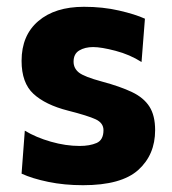

<svg xmlns="http://www.w3.org/2000/svg" viewBox="-20 -532 506 565"><path d="M224.5 13Q169 13 122 3.2Q75 -6.5 43.5 -21L53 -147.5Q86 -127.5 129.8 -115Q173.5 -102.5 214.5 -102.5Q244 -102.5 264.2 -111.2Q284.5 -120 284.5 -149Q284.5 -170 261.8 -180.8Q239 -191.5 180 -206.5Q113.5 -223.5 78.5 -255.8Q43.5 -288 43.5 -353Q43.5 -428 92.8 -470Q142 -512 227 -512Q282.5 -512 330.2 -501Q378 -490 406.5 -477L396.5 -349.5Q362 -371.5 320 -382.5Q278 -393.5 254 -393.5Q230 -393.5 213.2 -383.5Q196.5 -373.5 196.5 -350.5Q196.5 -331 212.2 -318.5Q228 -306 280 -292Q334 -277.5 368.5 -261Q403 -244.5 419.8 -218.2Q436.5 -192 436.5 -149Q436.5 -76.5 386.8 -31.8Q337 13 224.5 13Z"/></svg>

Font: Heraclito
Style: Bold
Weight: 700
Designer: Kostas Bartsokas (font) & Cristiano Sobral (main changes)
Foundry: Kostas Bartsokas (font) & Cristiano Sobral (main changes)
Version: Version 1.00;July 8, 2020;FontCreator 13.0.0.2655 64-bit